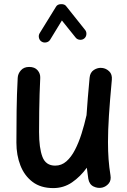

<svg xmlns="http://www.w3.org/2000/svg" viewBox="-20 -874 629 948"><path d="M532.2 -480Q522.5 -375.5 517.8 -302.2Q513.2 -229 513.2 -172.9Q513.2 -126.5 516.1 -87.4Q519 -48.3 525.4 -8.8Q529.8 16.6 516.8 32Q503.9 47.4 484.9 52.2Q463.4 57.1 442.1 46.9Q420.9 36.6 416 8.8Q411.6 -19 408.7 -45.9Q377 -2 335.7 26.4Q294.4 54.7 243.2 54.7Q181.2 54.7 140.9 24.2Q100.6 -6.3 80.8 -57.1Q61 -107.9 61 -169.4Q61 -247.1 62 -327.1Q63 -407.2 67.4 -489.3Q68.4 -510.3 83.3 -526.9Q98.1 -543.5 124 -543.5Q151.4 -543.5 165.5 -527.1Q179.7 -510.7 178.7 -489.3Q176.8 -448.2 175.5 -408.7Q174.3 -369.1 173.6 -324.5Q172.9 -279.8 172.9 -222.2Q172.9 -143.1 189.5 -99.6Q206.1 -56.2 252.4 -56.2Q283.7 -56.2 307.9 -77.4Q332 -98.6 350.3 -134.3Q368.7 -169.9 382.6 -213.9Q396.5 -257.8 406.7 -303.2L407.2 -304.7Q409.7 -344.7 413.6 -390.6Q417.5 -436.5 422.4 -490.2Q424.8 -516.6 443.8 -528.8Q462.9 -541 483.9 -538.6Q503.9 -536.6 519.3 -521.7Q534.7 -506.8 532.2 -480ZM185.5 -668.5Q175.3 -674.8 172.4 -687Q169.4 -699.2 175.8 -710L256.8 -841.3Q263.7 -853 281.2 -853.5Q298.8 -854 306.2 -844.2L399.9 -726.6Q407.7 -717.3 406.5 -704.3Q405.3 -691.4 395.5 -683.6Q386.2 -676.3 373.3 -677.7Q360.4 -679.2 353 -689L285.6 -772.9L227.5 -677.7Q221.2 -667.5 208.5 -664.8Q195.8 -662.1 185.5 -668.5Z"/></svg>

Font: Mikhak SemiBold
Style: Regular
Weight: 600
Designer: Amin Abedi
Version: Version 3.3